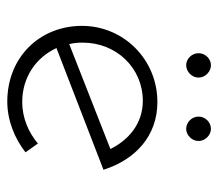

<svg xmlns="http://www.w3.org/2000/svg" viewBox="-56 -535 599 527"><g transform="rotate(90 243.5 -271.5)"><path d="M159 -483C176 -483 193 -498 193 -517C193 -536 176 -551 159 -551C142 -551 126 -536 126 -517C126 -498 142 -483 159 -483ZM334 -483C350 -483 367 -498 367 -517C367 -536 350 -551 334 -551C316 -551 300 -536 300 -517C300 -498 316 -483 334 -483ZM260 -33C191 -33 137 -72 112 -127L446 -256C418 -344 353 -404 260 -404C143 -404 51 -311 51 -197C51 -81 137 8 259 8C310 8 360 -12 398 -42L374 -76C343 -50 303 -33 260 -33ZM257 -364C320 -364 365 -324 389 -275L101 -162C98 -174 97 -186 97 -199C97 -292 167 -364 257 -364Z"/></g></svg>

Font: Sulaf Light
Style: Regular
Weight: 300
Designer: Bandar Raffah (Arabic) and Santiago Orozco (Latin)
Foundry: Caramella and Typemade
Version: Version 1.005;PS 001.005;hotconv 1.0.88;makeotf.lib2.5.64775